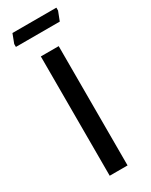

<svg xmlns="http://www.w3.org/2000/svg" viewBox="-200 -809 673 853"><g transform="rotate(-30 136.0 -382.5)"><path d="M258.2 -765.2V-750.2L240.3 -704H15.2V-719L32.8 -765.2ZM90 0V-612H181.6V0Z"/></g></svg>

Font: Ancizar Sans Thin
Style: Regular
Weight: 100
Designer: Cesar Puertas, Viviana Monsalve, Julian Moncada, Julian Prieto, Jose Castro, Mariel Hernandez, Felipe Aragon, Sara Alarc
Version: Version 8.100